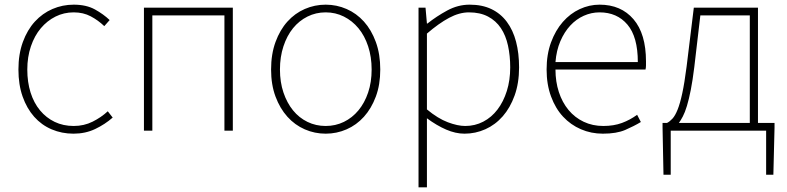

<svg xmlns="http://www.w3.org/2000/svg" viewBox="-20 -560 3372 823"><path d="M295 13Q245 13 201.5 -5.5Q158 -24 126.5 -59.5Q95 -95 77 -146Q59 -197 59 -262Q59 -328 78 -380Q97 -432 129.5 -467.5Q162 -503 205 -521.5Q248 -540 296 -540Q350 -540 387 -519.5Q424 -499 450 -474L427 -448Q401 -473 369 -490Q337 -507 296 -507Q254 -507 218 -489Q182 -471 155 -439Q128 -407 112.5 -361.5Q97 -316 97 -262Q97 -208 111 -163.5Q125 -119 151.5 -87Q178 -55 214.5 -37.5Q251 -20 296 -20Q340 -20 377 -38.5Q414 -57 442 -83L463 -56Q430 -27 388 -7Q346 13 295 13Z M978 -527V0H942V-494H633V0H597V-527Z M1376 13Q1329 13 1286.5 -5.5Q1244 -24 1212 -59.5Q1180 -95 1161 -146Q1142 -197 1142 -262Q1142 -328 1161 -380Q1180 -432 1212 -467.5Q1244 -503 1286.5 -521.5Q1329 -540 1376 -540Q1423 -540 1465.5 -521.5Q1508 -503 1540 -467.5Q1572 -432 1591 -380Q1610 -328 1610 -262Q1610 -197 1591 -146Q1572 -95 1540 -59.5Q1508 -24 1465.5 -5.5Q1423 13 1376 13ZM1376 -20Q1418 -20 1454 -37.5Q1490 -55 1516.5 -87Q1543 -119 1558 -163.5Q1573 -208 1573 -262Q1573 -316 1558 -361.5Q1543 -407 1516.5 -439Q1490 -471 1454 -489Q1418 -507 1376 -507Q1334 -507 1298 -489Q1262 -471 1236 -439Q1210 -407 1195 -361.5Q1180 -316 1180 -262Q1180 -208 1195 -163.5Q1210 -119 1236 -87Q1262 -55 1298 -37.5Q1334 -20 1376 -20Z M1804 -527 1810 -459H1812Q1851 -490 1897 -515Q1943 -540 1993 -540Q2047 -540 2086.5 -521Q2126 -502 2152.5 -466.5Q2179 -431 2192 -381.5Q2205 -332 2205 -271Q2205 -204 2186 -151Q2167 -98 2135 -61.5Q2103 -25 2060.5 -6Q2018 13 1971 13Q1933 13 1892.5 -4.5Q1852 -22 1810 -53V243H1774V-527ZM1990 -507Q1949 -507 1905 -483.5Q1861 -460 1810 -416V-91Q1857 -52 1899.5 -36Q1942 -20 1974 -20Q2016 -20 2051.5 -38.5Q2087 -57 2112.5 -90.5Q2138 -124 2152.5 -170Q2167 -216 2167 -271Q2167 -321 2157.5 -364.5Q2148 -408 2127 -439.5Q2106 -471 2072 -489Q2038 -507 1990 -507Z M2564 13Q2514 13 2470 -6Q2426 -25 2393.5 -60Q2361 -95 2342 -146.5Q2323 -198 2323 -262Q2323 -327 2342 -378.5Q2361 -430 2392.5 -466Q2424 -502 2465 -521Q2506 -540 2550 -540Q2642 -540 2695.5 -477.5Q2749 -415 2749 -297Q2749 -289 2749 -280Q2749 -271 2747 -262H2361Q2361 -210 2375.5 -165.5Q2390 -121 2417 -88.5Q2444 -56 2482 -38Q2520 -20 2566 -20Q2611 -20 2646 -33Q2681 -46 2711 -68L2727 -37Q2697 -19 2660 -3Q2623 13 2564 13ZM2714 -294Q2714 -402 2669.5 -454.5Q2625 -507 2550 -507Q2515 -507 2482.5 -492.5Q2450 -478 2424.5 -450.5Q2399 -423 2382 -383.5Q2365 -344 2361 -294Z M2839 -33Q2851 -39 2862.5 -51.5Q2874 -64 2884.5 -90Q2895 -116 2904.5 -160Q2914 -204 2923 -274L2954 -527H3229V-33H3300V-13L3295 189H3264V0H2855V189H2824L2820 -13V-33ZM3194 -33V-494H2982L2956 -272Q2949 -215 2941 -174.5Q2933 -134 2924.5 -106Q2916 -78 2907 -61Q2898 -44 2890 -33Z"/></svg>

Font: Kinto Sans Thin
Style: Regular
Weight: 100
Designer: Authors: Ryoko NISHIZUKA  (kana & ideographs); Paul D. Hunt (Latin, Greek & Cyrillic); Wenlong ZHANG  (bopomofo); Sandol
Foundry: Adobe Systems Incorporated, ookami Inc.
Version: Version 0.001